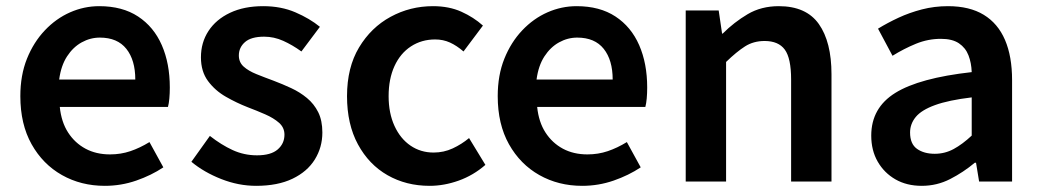

<svg xmlns="http://www.w3.org/2000/svg" viewBox="-20 -589 3377 623"><path d="M320 14Q243 14 181 -21Q119 -56 82.5 -121Q46 -186 46 -277Q46 -345 67.5 -398.5Q89 -452 125.5 -490.5Q162 -529 207.5 -549Q253 -569 302 -569Q377 -569 428 -535.5Q479 -502 505 -442.5Q531 -383 531 -305Q531 -286 529.5 -269.5Q528 -253 525 -242H174Q179 -193 201 -159Q223 -125 257.5 -106.5Q292 -88 337 -88Q372 -88 403 -98.5Q434 -109 465 -128L510 -46Q471 -20 422 -3Q373 14 320 14ZM172 -331H419Q419 -394 390 -430.5Q361 -467 304 -467Q273 -467 245 -451.5Q217 -436 197.5 -406Q178 -376 172 -331Z M811 14Q754 14 698 -8Q642 -30 601 -64L661 -148Q698 -119 735 -102Q772 -85 814 -85Q859 -85 881 -104Q903 -123 903 -152Q903 -175 885.5 -190.5Q868 -206 840.5 -218Q813 -230 784 -241Q748 -255 713 -275Q678 -295 655 -326Q632 -357 632 -403Q632 -451 656.5 -488.5Q681 -526 726.5 -547.5Q772 -569 834 -569Q892 -569 938.5 -549Q985 -529 1018 -502L958 -422Q929 -443 899 -456.5Q869 -470 837 -470Q795 -470 775 -452.5Q755 -435 755 -409Q755 -387 770.5 -373Q786 -359 812 -348.5Q838 -338 868 -327Q897 -316 925 -303Q953 -290 976 -271Q999 -252 1012.5 -225Q1026 -198 1026 -159Q1026 -111 1001.5 -71.5Q977 -32 929 -9Q881 14 811 14Z M1374 14Q1298 14 1237.5 -20.5Q1177 -55 1141.5 -120.5Q1106 -186 1106 -277Q1106 -370 1145 -435Q1184 -500 1247.5 -534.5Q1311 -569 1385 -569Q1437 -569 1477 -551Q1517 -533 1547 -506L1484 -422Q1462 -441 1440 -451Q1418 -461 1392 -461Q1348 -461 1313.5 -438.5Q1279 -416 1260 -374.5Q1241 -333 1241 -277Q1241 -222 1260 -180.5Q1279 -139 1312 -116.5Q1345 -94 1387 -94Q1420 -94 1449 -107.5Q1478 -121 1502 -141L1555 -54Q1516 -20 1468.5 -3Q1421 14 1374 14Z M1869 14Q1792 14 1730 -21Q1668 -56 1631.5 -121Q1595 -186 1595 -277Q1595 -345 1616.5 -398.5Q1638 -452 1674.5 -490.5Q1711 -529 1756.5 -549Q1802 -569 1851 -569Q1926 -569 1977 -535.5Q2028 -502 2054 -442.5Q2080 -383 2080 -305Q2080 -286 2078.5 -269.5Q2077 -253 2074 -242H1723Q1728 -193 1750 -159Q1772 -125 1806.5 -106.5Q1841 -88 1886 -88Q1921 -88 1952 -98.5Q1983 -109 2014 -128L2059 -46Q2020 -20 1971 -3Q1922 14 1869 14ZM1721 -331H1968Q1968 -394 1939 -430.5Q1910 -467 1853 -467Q1822 -467 1794 -451.5Q1766 -436 1746.5 -406Q1727 -376 1721 -331Z M2205 0V-555H2312L2323 -480H2325Q2362 -517 2406 -543Q2450 -569 2507 -569Q2596 -569 2637 -511Q2678 -453 2678 -348V0H2547V-331Q2547 -400 2526.5 -428Q2506 -456 2461 -456Q2425 -456 2397.5 -438.5Q2370 -421 2336 -388V0Z M2971 14Q2922 14 2885.5 -7Q2849 -28 2828 -64.5Q2807 -101 2807 -149Q2807 -239 2885 -287.5Q2963 -336 3133 -355Q3132 -385 3122.5 -409.5Q3113 -434 3091.5 -448.5Q3070 -463 3033 -463Q2991 -463 2952 -447Q2913 -431 2876 -408L2829 -496Q2860 -515 2895.5 -531.5Q2931 -548 2971.5 -558.5Q3012 -569 3056 -569Q3126 -569 3172 -541Q3218 -513 3241 -459.5Q3264 -406 3264 -329V0H3157L3147 -61H3143Q3106 -30 3063 -8Q3020 14 2971 14ZM3013 -90Q3046 -90 3074.5 -105.5Q3103 -121 3133 -149V-273Q3058 -264 3014 -248Q2970 -232 2951.5 -209.5Q2933 -187 2933 -159Q2933 -122 2955.5 -106Q2978 -90 3013 -90Z"/></svg>

Font: Noto Sans KR SemiBold
Style: Regular
Weight: 600
Designer: Ryoko NISHIZUKA  (kana, bopomofo & ideographs); Paul D. Hunt (Latin, Greek & Cyrillic); Sandoll Communications , Soo-you
Foundry: Adobe
Version: Version 2.004-H2;hotconv 1.0.118;makeotfexe 2.5.65603